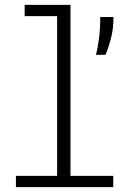

<svg xmlns="http://www.w3.org/2000/svg" viewBox="-20 -770 550 790"><path d="M45.5 0V-46.5H215V-703.5H81.5V-750H270V-46.5H446V0ZM374.5 -544.5Q382 -569.5 387.2 -611Q392.5 -652.5 392.5 -700H447Q447 -651.5 436 -610.2Q425 -569 414 -544.5Z"/></svg>

Font: Trispace ExtraLight
Style: Regular
Weight: 200
Designer: Tyler Finck
Foundry: Etcetera Type Company
Version: Version 1.210; ttfautohint (v1.8.3)